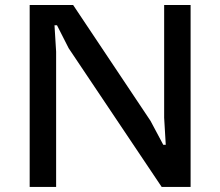

<svg xmlns="http://www.w3.org/2000/svg" viewBox="-20 -735 867 755"><path d="M96.7 0V-715.3H267.6L571.8 -259.8L622.1 -165.5H631.8L625.5 -272V-715.3H729.5V0H615.7L250 -545.4L204.1 -635.7H194.3L200.7 -531.7V0Z"/></svg>

Font: Proza Libre
Style: Medium
Weight: 500
Designer: Jasper de Waard
Foundry: Jasper de Waard
Version: Version 1.000; ttfautohint (v1.4.1.8-43bc)